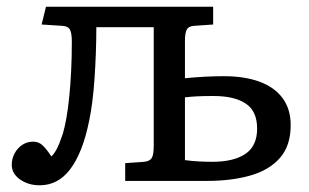

<svg xmlns="http://www.w3.org/2000/svg" viewBox="-20 -539 921 572"><path d="M98 13Q64 13 39.5 -4.5Q15 -22 15 -48Q15 -66 23.5 -82Q32 -98 46.5 -107.5Q61 -117 79 -117Q96 -117 108 -105Q120 -93 133 -73Q141 -80 149 -95Q157 -110 167 -140Q173 -160 178 -188.5Q183 -217 186.5 -252.5Q190 -288 192 -328.5Q194 -369 194 -414Q194 -440 188.5 -450.5Q183 -461 166 -462L104 -466L117 -519H615V-466L558 -462Q542 -461 536.5 -451Q531 -441 531 -417V-306Q563 -309 591 -310.5Q619 -312 647 -312Q709 -312 753.5 -295.5Q798 -279 822 -246.5Q846 -214 846 -166Q846 -105 814 -68.5Q782 -32 725.5 -16Q669 0 596 0H353V-53L410 -57Q427 -59 432.5 -69Q438 -79 438 -105V-458H267Q267 -418 265.5 -379Q264 -340 261.5 -303.5Q259 -267 255 -236Q251 -205 246 -181Q236 -131 221.5 -94.5Q207 -58 188.5 -34Q170 -10 147.5 1.5Q125 13 98 13ZM613 -57Q676 -57 711 -80.5Q746 -104 746 -156Q746 -208 712 -230.5Q678 -253 616 -253Q586 -253 567 -252Q548 -251 531 -249V-62Q553 -59 573.5 -58Q594 -57 613 -57Z"/></svg>

Font: Literata Variable Black
Style: Regular
Weight: 900
Designer: Latin by Veronika Burian and Jose Scaglione. Greek by Irene Vlachou. Cyrillic by Vera Evstafieva.
Foundry: TypeTogether
Version: Version 3.021